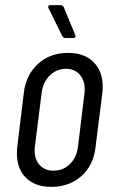

<svg xmlns="http://www.w3.org/2000/svg" viewBox="-20 -720 442 748"><path d="M46 -121Q46 -137 47 -145L73 -360Q81 -428 128 -471Q175 -514 245 -514Q308 -514 344 -478.5Q380 -443 380 -384Q380 -368 379 -360L352 -145Q344 -76 297 -34Q250 8 180 8Q117 8 81.5 -27Q46 -62 46 -121ZM284 -150 309 -356Q310 -362 310 -372Q310 -408 290 -430Q270 -452 237 -452Q200 -452 173.5 -425.5Q147 -399 142 -356L116 -150Q115 -144 115 -134Q115 -98 135 -76.5Q155 -55 188 -55Q226 -55 252.5 -81Q279 -107 284 -150ZM274 -579Q274 -572 265 -572H234Q228 -572 223 -579L169 -688Q168 -690 168 -694Q168 -700 176 -700H217Q223 -700 228 -693L273 -584Q274 -582 274 -579Z"/></svg>

Font: Barlow Condensed
Style: Italic
Weight: 400
Width: 3
Italic angle: -7°
Designer: Jeremy Tribby
Foundry: Tribby Type
Version: Version 1.408